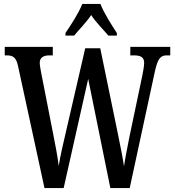

<svg xmlns="http://www.w3.org/2000/svg" viewBox="-20 -951 883 971"><path d="M311 -784V-771H355C381 -803 417 -838 441 -875C465 -838 503 -801 528 -771H571V-784C546 -822 505 -886 488 -931H396C379 -886 337 -822 311 -784ZM71 -618 205 0H302L426 -552L538 0H636L764 -593C779 -659 794 -671 825 -671H841V-714H639V-671H657C692 -671 709 -661 709 -633C709 -619 704 -588 700 -570L635 -261C623 -199 614 -157 607 -110C600 -160 588 -214 575 -280L487 -707H411L315 -291C299 -222 285 -164 277 -112C271 -159 261 -215 249 -273L188 -584C185 -600 181 -621 181 -634C181 -657 197 -671 229 -671H247V-714H4V-671H14C46 -671 62 -660 71 -618Z"/></svg>

Font: Noto Serif Devanagari ExtraCondensed Medium
Style: Regular
Weight: 500
Width: 2
Designer: Universal Thirst, Indian Type Foundry and the Monotype Design Team
Foundry: Monotype Imaging Inc.
Version: Version 2.004